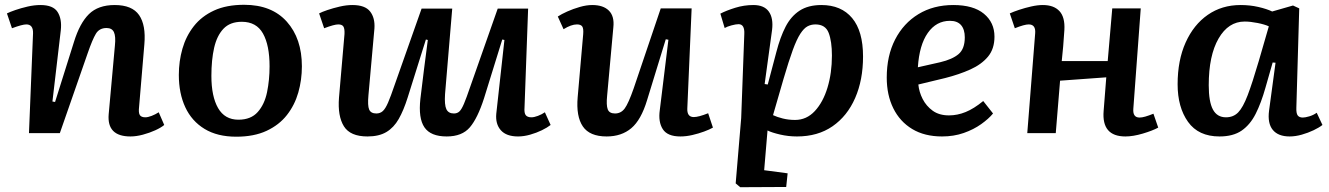

<svg xmlns="http://www.w3.org/2000/svg" viewBox="-20 -556 5550 802"><path d="M666 -34Q653 -23 629 -12Q605 -1 577 6.5Q549 14 525 14Q426 14 434 -79L460 -366Q464 -404 456 -421.5Q448 -439 425 -439Q395 -439 380.5 -415Q366 -391 346 -333L230 0H101L118 -417Q119 -454 90 -454Q73 -454 30 -438L9 -500Q21 -506 44 -514Q67 -522 95 -528.5Q123 -535 149 -535Q202 -535 220.5 -506Q239 -477 234 -430L199 -132L210 -130L289 -381Q313 -459 351.5 -497Q390 -535 459 -535Q532 -535 561 -493Q590 -451 583 -371L561 -110Q558 -85 564 -75.5Q570 -66 587 -66Q598 -66 613.5 -72Q629 -78 643 -87Z M967 15Q888 15 834.5 -17.5Q781 -50 754 -108Q727 -166 727 -243Q727 -300 742 -352.5Q757 -405 789.5 -446.5Q822 -488 874 -512Q926 -536 1000 -536Q1115 -536 1178 -465.5Q1241 -395 1241 -279Q1241 -222 1226 -169.5Q1211 -117 1178.5 -75.5Q1146 -34 1093.5 -9.5Q1041 15 967 15ZM976 -56Q1028 -56 1056.5 -88Q1085 -120 1095.5 -171Q1106 -222 1106 -279Q1106 -367 1078.5 -416Q1051 -465 990 -465Q941 -465 913.5 -436Q886 -407 874.5 -356.5Q863 -306 863 -239Q863 -153 891 -104.5Q919 -56 976 -56Z M1313 -500Q1324 -506 1347.5 -514Q1371 -522 1399 -528.5Q1427 -535 1452 -535Q1505 -535 1526 -508Q1547 -481 1544 -437L1519 -158Q1515 -115 1522 -98.5Q1529 -82 1552 -82Q1568 -82 1579 -92Q1590 -102 1601 -127.5Q1612 -153 1628 -200L1741 -520H1869L1839 -163Q1836 -118 1844.5 -100Q1853 -82 1876 -82Q1890 -82 1899 -90.5Q1908 -99 1918 -122.5Q1928 -146 1944 -193L2059 -520H2186L2171 -108Q2169 -84 2176 -75Q2183 -66 2200 -66Q2211 -66 2227 -72Q2243 -78 2256 -87L2280 -34Q2266 -23 2243.5 -12Q2221 -1 2194.5 6.5Q2168 14 2144 14Q2095 14 2072 -12Q2049 -38 2053 -81L2087 -389L2078 -391L2002 -146Q1975 -62 1942.5 -24Q1910 14 1846 14Q1779 14 1753 -24Q1727 -62 1736 -143Q1743 -204 1751 -265.5Q1759 -327 1767 -389L1759 -391L1683 -149Q1666 -95 1645.5 -59Q1625 -23 1594 -4.5Q1563 14 1515 14Q1443 14 1416.5 -28.5Q1390 -71 1396 -148L1419 -414Q1420 -436 1414.5 -445Q1409 -454 1393 -454Q1376 -454 1334 -438Z M2310 -487Q2325 -497 2349.5 -508Q2374 -519 2402 -527Q2430 -535 2454 -535Q2500 -535 2523.5 -511.5Q2547 -488 2542 -442L2516 -156Q2512 -117 2518.5 -99.5Q2525 -82 2549 -82Q2574 -82 2589.5 -103Q2605 -124 2627 -187L2740 -521H2869L2851 -104Q2849 -67 2878 -67Q2898 -67 2938 -83L2958 -23Q2944 -15 2921 -6.5Q2898 2 2872 8Q2846 14 2822 14Q2768 14 2748.5 -16.5Q2729 -47 2736 -96L2772 -390L2761 -392L2683 -138Q2658 -55 2617 -20.5Q2576 14 2514 14Q2443 14 2414.5 -28Q2386 -70 2393 -150L2416 -413Q2418 -437 2412 -445.5Q2406 -454 2390 -454Q2366 -454 2334 -434Z M3089 -414Q3091 -455 3065 -455Q3054 -455 3035.5 -450Q3017 -445 3007 -439L2989 -499Q3014 -512 3051 -523.5Q3088 -535 3127 -535Q3172 -535 3191.5 -507.5Q3211 -480 3205 -431L3174 -205L3187 -203L3223 -339Q3239 -401 3261.5 -444.5Q3284 -488 3320 -511.5Q3356 -535 3411 -535Q3494 -535 3539.5 -480.5Q3585 -426 3585 -320Q3585 -222 3552 -146.5Q3519 -71 3457.5 -28.5Q3396 14 3309 14Q3273 14 3238.5 6Q3204 -2 3186 -11L3172 155L3270 168L3264 225L3072 226L3053 210L3076 -63ZM3386 -454Q3368 -454 3353 -446Q3338 -438 3323 -415Q3308 -392 3291.5 -347Q3275 -302 3253 -227L3209 -75Q3226 -67 3250 -61Q3274 -55 3301 -55Q3349 -55 3383.5 -92Q3418 -129 3436.5 -190Q3455 -251 3455 -324Q3455 -383 3441.5 -418.5Q3428 -454 3386 -454Z M3962 -535Q4046 -535 4090 -498.5Q4134 -462 4134 -403Q4134 -352 4107 -319.5Q4080 -287 4033.5 -266Q3987 -245 3928 -230L3816 -203Q3819 -172 3834 -142.5Q3849 -113 3876 -93.5Q3903 -74 3944 -74Q3979 -74 4013.5 -88Q4048 -102 4087 -134L4128 -82Q4110 -60 4078.5 -37.5Q4047 -15 4005.5 -0.5Q3964 14 3915 14Q3842 14 3790.5 -17Q3739 -48 3711.5 -103.5Q3684 -159 3684 -232Q3684 -323 3719 -391Q3754 -459 3816.5 -497Q3879 -535 3962 -535ZM4010 -400Q4010 -433 3994.5 -451Q3979 -469 3948 -469Q3891 -469 3855.5 -418.5Q3820 -368 3814 -275L3907 -296Q3958 -308 3984 -330Q4010 -352 4010 -400Z M4601 -233 4408 -219 4390 0H4271L4304 -417Q4307 -454 4277 -454Q4259 -454 4219 -438L4198 -500Q4213 -507 4237 -515Q4261 -523 4287.5 -529Q4314 -535 4336 -535Q4382 -535 4405.5 -509.5Q4429 -484 4426 -431Q4424 -397 4421 -362.5Q4418 -328 4415 -301H4607L4626 -521H4745L4714 -102Q4711 -65 4740 -65Q4750 -65 4764 -69Q4778 -73 4798 -81L4818 -23Q4794 -10 4753.5 2Q4713 14 4681 14Q4581 14 4590 -93Z M5395 -107Q5394 -83 5400.5 -74Q5407 -65 5422 -65Q5432 -65 5449 -70Q5466 -75 5480 -85L5504 -34Q5490 -23 5467 -12Q5444 -1 5417.5 6.5Q5391 14 5367 14Q5319 14 5296.5 -13.5Q5274 -41 5281 -94L5308 -294L5296 -295L5266 -190Q5248 -126 5225 -80.5Q5202 -35 5166.5 -10.5Q5131 14 5074 14Q4986 14 4942.5 -47Q4899 -108 4899 -204Q4899 -304 4932.5 -378.5Q4966 -453 5025 -494Q5084 -535 5162 -535Q5201 -535 5236 -527Q5271 -519 5294 -508L5381 -533L5407 -521ZM5101 -66Q5132 -66 5152 -86.5Q5172 -107 5191.5 -158Q5211 -209 5238 -301L5280 -446Q5263 -454 5233 -460Q5203 -466 5179 -466Q5111 -466 5070 -395Q5029 -324 5029 -200Q5029 -131 5046.5 -98.5Q5064 -66 5101 -66Z"/></svg>

Font: Literata 7pt SemiBold
Style: Italic
Weight: 600
Italic angle: -2°
Designer: Latin by Veronika Burian and Jose Scaglione. Greek by Irene Vlachou. Cyrillic by Vera Evstafieva
Foundry: TypeTogether
Version: Version 3.002